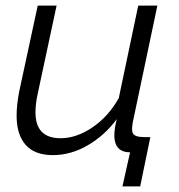

<svg xmlns="http://www.w3.org/2000/svg" viewBox="-20 -541 637 682"><path d="M415 121 442 0Q364 0 395 -118Q351 -59 291 -24.5Q231 10 168 10Q103 10 71 -26.5Q39 -63 39 -130Q39 -168 48 -215L114 -521H181L115 -213Q106 -174 106 -142Q106 -50 195 -50Q252 -50 309 -89Q366 -128 402 -193L471 -521H539L457 -132Q445 -83 451.5 -68.5Q458 -54 492 -54H514L478 121Z"/></svg>

Font: Raleway-v4020
Style: Italic
Weight: 400
Italic angle: -12°
Designer: Matt McInerney, Pablo Impallari, Rodrigo Fuenzalida
Foundry: Matt McInerney, Pablo Impallari, Rodrigo Fuenzalida
Version: Version 4.020;PS 004.020;hotconv 1.0.88;makeotf.lib2.5.64775